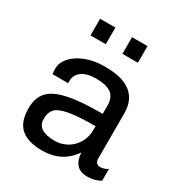

<svg xmlns="http://www.w3.org/2000/svg" viewBox="-171 -845 926 979"><g transform="rotate(30 292.5 -355.0)"><path d="M226 -622H136V-720H226ZM415 -622H324V-720H415ZM484 -365V-100Q484 -82 492 -73.5Q500 -65 512 -65Q535 -65 558 -79V-10Q524 10 481 10Q438 10 417 -14.5Q396 -39 394 -82Q332 10 215 10Q131 10 89.5 -26.5Q48 -63 48 -142Q48 -204 80 -239.5Q112 -275 186 -291Q260 -307 390 -307V-354Q390 -405 360 -425.5Q330 -446 273 -446Q219 -446 189 -425Q159 -404 159 -366V-354H67Q65 -368 65 -387Q65 -422 93 -453Q121 -484 169 -502.5Q217 -521 275 -521H284Q385 -521 434.5 -481Q484 -441 484 -365ZM142 -134Q142 -65 247 -65Q284 -65 317 -83.5Q350 -102 370 -136Q390 -170 390 -214V-234Q285 -234 231.5 -223.5Q178 -213 160 -192Q142 -171 142 -134Z"/></g></svg>

Font: Chivo
Style: Regular
Weight: 400
Designer: Hector Gatti
Foundry: Omnibus-Type
Version: Version 1.003